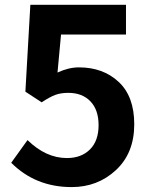

<svg xmlns="http://www.w3.org/2000/svg" viewBox="-20 -760 629 794"><path d="M276.4 13.7Q127 13.7 26.4 -86.9L93.8 -180.7Q169.9 -106.4 256.8 -106.4Q316.4 -106.4 352.1 -142.1Q387.7 -177.7 387.7 -242.2Q387.7 -305.7 354 -340.8Q320.3 -376 262.7 -376Q231.4 -376 209 -367.7Q186.5 -359.4 152.3 -336.9L85 -380.9L105.5 -740.2H501V-617.2H232.4L217.8 -460Q263.7 -481.4 306.6 -481.4Q406.2 -481.4 470.7 -421.4Q535.2 -361.3 535.2 -246.1Q535.2 -127 459.5 -56.6Q383.8 13.7 276.4 13.7Z"/></svg>

Font: Bpmf Zihi Sans Bold
Style: Bold
Weight: 700
Foundry: But Ko
Version: Version 1.320